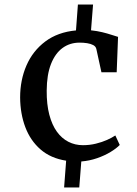

<svg xmlns="http://www.w3.org/2000/svg" viewBox="-20 -703 608 849"><path d="M69 -272Q69 -349 97 -413.5Q125 -478 180.2 -519.5Q235.5 -561 316 -568.5L324.5 -683H391.5L382.5 -569Q410 -566 432.5 -560.5Q455 -555 472.5 -549.2Q490 -543.5 502 -540L496 -383.5H428.5L406 -486.5Q403.5 -497.5 392.5 -503.5Q381.5 -509.5 365.5 -512Q349.5 -514.5 332 -514.5Q289 -514.5 256.5 -490.8Q224 -467 205.5 -420Q187 -373 186.5 -302.5Q186 -241.5 198 -196Q210 -150.5 231.5 -120.8Q253 -91 282.5 -76Q312 -61 346.5 -61Q377 -61 404.2 -67.8Q431.5 -74.5 453.2 -84.2Q475 -94 490 -104L509.5 -62Q494.5 -46.5 468.5 -30.8Q442.5 -15 409.2 -3.5Q376 8 339.5 11L330.5 126H263.5L272.5 7.5Q204.5 -3 159.5 -42Q114.5 -81 92 -140.5Q69.5 -200 69 -272Z"/></svg>

Font: Merriweather Light 18pt Medium
Style: Regular
Weight: 500
Version: Version 2.100